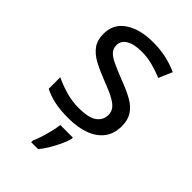

<svg xmlns="http://www.w3.org/2000/svg" viewBox="-229 -682 938 938"><g transform="rotate(45 239.5 -213.5)"><path d="M434 -199Q434 -147 408 -112Q382 -77 334 -59Q286 -41 220 -41Q164 -41 123.5 -50Q83 -59 52 -75V-155Q84 -139 129.5 -125.5Q175 -112 222 -112Q289 -112 319 -133.5Q349 -155 349 -191Q349 -211 338 -227Q327 -243 298.5 -259Q270 -275 217 -295Q165 -315 128 -335Q91 -355 71 -383Q51 -411 51 -455Q51 -523 106.5 -560Q162 -597 252 -597Q301 -597 343.5 -587.5Q386 -578 423 -561L393 -491Q359 -505 322 -515Q285 -525 246 -525Q192 -525 163.5 -507.5Q135 -490 135 -460Q135 -438 148 -422.5Q161 -407 191.5 -392.5Q222 -378 273 -358Q324 -339 360 -319Q396 -299 415 -270.5Q434 -242 434 -199ZM304 19Q300 37 287.5 64.5Q275 92 258.5 120Q242 148 224 170H176V158Q184 141 192.5 114.5Q201 88 208 59.5Q215 31 217 10H304Z"/></g></svg>

Font: Noto Sans Tamil UI
Style: Regular
Weight: 400
Designer: Jelle Bosma - Monotype Design Team
Foundry: Monotype Imaging Inc.
Version: Version 2.004